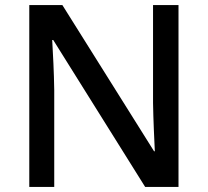

<svg xmlns="http://www.w3.org/2000/svg" viewBox="-20 -734 816 754"><path d="M681 0V-714H581V-330C582 -265 586 -182 588 -140H585L225 -714H95V0H193V-380C192 -452 188 -524 185 -577H189L550 0Z"/></svg>

Font: Noto Sans Arabic UI Md
Style: Regular
Weight: 500
Designer: Monotype Design Team, Nadine Chahine and Nizar Qandah
Foundry: Monotype Imaging Inc.
Version: Version 2.010